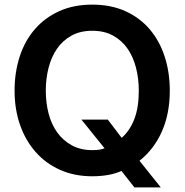

<svg xmlns="http://www.w3.org/2000/svg" viewBox="-20 -746 798 830"><path d="M561 64 505 -7Q481 4 449 10Q417 16 379 16Q301 16 239 -12Q177 -40 133.5 -89.5Q90 -139 66.5 -206.5Q43 -274 43 -354Q43 -433 65 -501Q87 -569 130 -619Q173 -669 235.5 -697.5Q298 -726 379 -726Q460 -726 522.5 -697.5Q585 -669 627.5 -619Q670 -569 692 -501Q714 -433 714 -354Q714 -255 680 -178Q646 -101 583 -51L675 64ZM379 -97Q413 -97 432 -105L332 -229H446L506 -150Q542 -182 561 -232Q580 -282 580 -354Q580 -406 568 -453Q556 -500 531.5 -535.5Q507 -571 469 -592Q431 -613 379 -613Q327 -613 289 -592Q251 -571 226.5 -535.5Q202 -500 190 -453Q178 -406 178 -354Q178 -302 190 -255.5Q202 -209 227 -174Q252 -139 290 -118Q328 -97 379 -97Z"/></svg>

Font: Geist SemBd
Style: Regular
Weight: 400
Designer: Basement.studio, Andrés Briganti, Mateo Zaragoza
Foundry: Basement.studio, Vercel, Andrés Briganti, Guido Ferreyra, Mateo Zaragoza
Version: Version 1.401